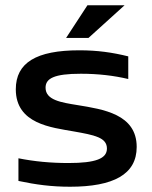

<svg xmlns="http://www.w3.org/2000/svg" viewBox="-20 -700 578 729"><path d="M260 -201C339 -187 386 -178 386 -136C386 -98 344 -81 240 -81C172 -81 110 -87 50 -99V-13C116 1 175 9 246 9C411 9 499 -38 499 -142C499 -267 371 -285 274 -301C212 -311 153 -320 153 -367C153 -402 185 -420 287 -420C353 -420 412 -413 467 -400V-486C406 -501 350 -509 281 -509C118 -509 40 -462 40 -361C40 -229 176 -216 260 -201ZM231 -556H316L453 -680H312Z"/></svg>

Font: LT Wave Medium
Style: Regular
Weight: 500
Designer: Daniel Lyons
Version: Version 2.5 (Glyphs App)